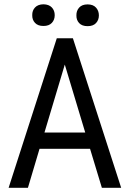

<svg xmlns="http://www.w3.org/2000/svg" viewBox="-20 -893 616 913"><path d="M191.4 -262.7H385.3L288.1 -585.9ZM408.2 -185.5H168L112.8 0H21L250 -710.9H326.7L556.2 0H464.4ZM343.3 -819.8Q342.8 -841.8 356.4 -856.9Q370.1 -872.1 396.5 -872.1Q422.9 -872.1 436.5 -856.9Q450.2 -841.8 450.2 -819.8Q450.2 -797.9 436.5 -783.2Q422.9 -768.6 396.5 -768.6Q370.1 -768.6 356.4 -783.2Q342.8 -797.9 343.3 -819.8ZM133.3 -820.8Q132.8 -842.8 146.5 -857.4Q160.2 -872.1 186.5 -872.6Q212.9 -872.1 226.6 -857.4Q240.2 -842.8 240.2 -820.8Q240.2 -798.8 226.6 -784.2Q212.9 -769.5 186.5 -769.5Q160.2 -769.5 146.5 -784.2Q132.8 -798.8 133.3 -820.8Z"/></svg>

Font: RobotoCondensed-Regular
Style: Regular
Weight: 400
Designer: Google
Version: Version 2.001201; 2014